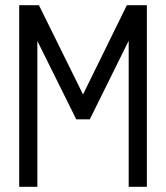

<svg xmlns="http://www.w3.org/2000/svg" viewBox="-20 -720 640 740"><path d="M54 0V-700H130L300 -356L469 -700H546V0H476V-563L326 -260H274L124 -562V0Z"/></svg>

Font: DM Mono Light
Style: Regular
Weight: 300
Designer: Colophon Foundry
Foundry: Colophon Foundry
Version: Version 1.000; ttfautohint (v1.8.2.53-6de2)